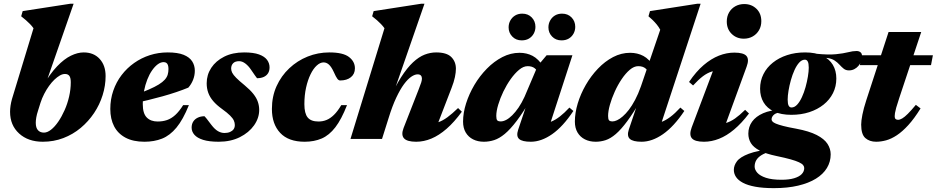

<svg xmlns="http://www.w3.org/2000/svg" viewBox="-20 -738 4976 1020"><path d="M182 -150Q175.5 -130.5 172.8 -114.5Q170 -98.5 170 -86Q170 -59 181.8 -46.2Q193.5 -33.5 213.5 -33.5Q231.5 -33.5 251.2 -49Q271 -64.5 289.5 -91.5Q308 -118.5 323.2 -152.8Q338.5 -187 347.2 -225.2Q356 -263.5 356 -301Q356 -324.5 348.5 -334.8Q341 -345 325 -345Q312 -345 298 -337Q284 -329 269.2 -315Q254.5 -301 240.5 -281.5Q226.5 -262 214.8 -239.2Q203 -216.5 195 -191.5ZM158 -588Q149.5 -600 139.5 -610.2Q129.5 -620.5 118 -630.5Q106.5 -640.5 92.5 -651.5L100.5 -679L352.5 -718H371L219.5 -283L207 -280.5Q246 -346.5 283.5 -385.8Q321 -425 356.8 -442.2Q392.5 -459.5 424.5 -459.5Q478 -459.5 509.5 -425Q541 -390.5 541 -334Q541 -283 525.2 -232.5Q509.5 -182 479.8 -137.5Q450 -93 408.8 -58.5Q367.5 -24 316.5 -4.5Q265.5 15 207.5 15Q129.5 15 81.5 -28.8Q33.5 -72.5 33.5 -144Q33.5 -159.5 36 -176.5Q38.5 -193.5 43.5 -211.5Z M849 -408Q834 -408 818.2 -396.5Q802.5 -385 788 -364.2Q773.5 -343.5 762.5 -315.5Q751.5 -287.5 745 -254.2Q738.5 -221 738.5 -184.5Q738.5 -135.5 759.5 -114Q780.5 -92.5 817.5 -92.5Q844.5 -92.5 867.2 -100.2Q890 -108 911 -127Q932 -146 953 -179.5H983.5Q952.5 -102.5 917.5 -60.2Q882.5 -18 840.8 -1.5Q799 15 747.5 15Q687.5 15 647 -6.5Q606.5 -28 586.2 -67Q566 -106 566 -159Q566 -210.5 581.8 -256.2Q597.5 -302 626 -339.2Q654.5 -376.5 692.8 -403.5Q731 -430.5 776.2 -445Q821.5 -459.5 871 -459.5Q924 -459.5 955.5 -446.8Q987 -434 1001 -412Q1015 -390 1015 -362.5Q1015 -337.5 1005.8 -314Q996.5 -290.5 980.5 -272.5Q951.5 -260.5 916.8 -248.8Q882 -237 844.2 -226.5Q806.5 -216 767.5 -206.5Q728.5 -197 691 -189.5L692.5 -232Q738.5 -248.5 770.8 -262.5Q803 -276.5 823.5 -289.2Q844 -302 855.2 -314.5Q866.5 -327 870.8 -341Q875 -355 875 -371.5Q875 -384 872.2 -392Q869.5 -400 863.8 -404Q858 -408 849 -408Z M1066.5 -120.5Q1070.5 -116 1078 -107.2Q1085.5 -98.5 1103 -74.5Q1121 -51 1138 -41.2Q1155 -31.5 1172.5 -31.5Q1189.5 -31.5 1201.8 -36.8Q1214 -42 1220.8 -51.2Q1227.5 -60.5 1227.5 -74Q1227.5 -86 1222.2 -97.8Q1217 -109.5 1202.2 -124.2Q1187.5 -139 1159 -159.5Q1130.5 -180 1112.8 -200.8Q1095 -221.5 1086.5 -244.8Q1078 -268 1078 -295.5Q1078 -340.5 1102.2 -377.5Q1126.5 -414.5 1171.2 -437Q1216 -459.5 1277 -459.5Q1326.5 -459.5 1356 -448.8Q1385.5 -438 1398.8 -420Q1412 -402 1412 -380Q1412 -361.5 1404 -348.8Q1396 -336 1381 -329.2Q1366 -322.5 1345.5 -322.5Q1342 -327.5 1334.8 -336.8Q1327.5 -346 1314 -367Q1300 -388 1283.5 -400.5Q1267 -413 1250.5 -413Q1229 -413 1218.5 -402Q1208 -391 1208 -374Q1208 -363 1213.5 -351.8Q1219 -340.5 1234.5 -324.8Q1250 -309 1279.5 -285Q1309 -260.5 1326 -239Q1343 -217.5 1350 -196.5Q1357 -175.5 1357 -154Q1357 -111 1329.8 -72.2Q1302.5 -33.5 1254 -9.2Q1205.5 15 1142 15Q1091 15 1059.2 5Q1027.5 -5 1012.8 -22Q998 -39 998 -60Q998 -78.5 1006.5 -92Q1015 -105.5 1030.8 -113Q1046.5 -120.5 1066.5 -120.5Z M1699 -406.5Q1681 -406.5 1662.8 -390Q1644.5 -373.5 1629.8 -343.2Q1615 -313 1606 -272.5Q1597 -232 1597 -184.5Q1597 -135.5 1614.5 -114Q1632 -92.5 1672 -92.5Q1695 -92.5 1715 -100.8Q1735 -109 1754.2 -127.8Q1773.5 -146.5 1793 -179.5H1823.5Q1794 -104 1761.5 -61.8Q1729 -19.5 1689 -2.2Q1649 15 1598.5 15Q1512.5 15 1468.5 -32Q1424.5 -79 1424.5 -159Q1424.5 -225.5 1449.2 -280.2Q1474 -335 1516.8 -375.2Q1559.5 -415.5 1614.2 -437.5Q1669 -459.5 1729.5 -459.5Q1802.5 -459.5 1834 -435.2Q1865.5 -411 1865.5 -375Q1865.5 -345 1844 -327.8Q1822.5 -310.5 1787 -310.5Q1779 -310.5 1772 -319.8Q1765 -329 1753 -356Q1740.5 -383 1727.5 -394.8Q1714.5 -406.5 1699 -406.5Z M2044.5 -111 2009.5 0H1842L2022.5 -588Q2014 -600 2004 -610.2Q1994 -620.5 1982.8 -630.5Q1971.5 -640.5 1957 -651.5L1965 -679L2216.5 -718H2235L2049.5 -183.5L2043 -196.5Q2077.5 -275.5 2110.2 -326.8Q2143 -378 2174.2 -407Q2205.5 -436 2236 -447.8Q2266.5 -459.5 2297 -459.5Q2353 -459.5 2377.5 -435Q2402 -410.5 2402 -373Q2402 -354 2396.8 -328.5Q2391.5 -303 2379 -271L2289 -37.5L2258.5 -80.5Q2284.5 -80.5 2308 -88.5Q2331.5 -96.5 2356.8 -115Q2382 -133.5 2413.5 -164L2433.5 -144.5Q2393 -89 2352.5 -53.8Q2312 -18.5 2271.8 -1.8Q2231.5 15 2191 15Q2142.5 15 2126.2 -3.2Q2110 -21.5 2124 -58L2204 -262.5Q2214 -287.5 2217.8 -300Q2221.5 -312.5 2221.5 -320.5Q2221.5 -330.5 2216 -336.8Q2210.5 -343 2198.5 -343Q2183.5 -343 2165 -330.5Q2146.5 -318 2126.2 -290.8Q2106 -263.5 2085 -219Q2064 -174.5 2044.5 -111Z M2732.5 -48 2788 -213 2801 -212.5Q2759 -140.5 2724.8 -95.5Q2690.5 -50.5 2661.5 -26.5Q2632.5 -2.5 2605.5 6.2Q2578.5 15 2550.5 15Q2518.5 15 2493.5 2.5Q2468.5 -10 2454.2 -34Q2440 -58 2440 -92Q2440 -138 2456 -188.5Q2472 -239 2500.2 -286.8Q2528.5 -334.5 2566.5 -373.2Q2604.5 -412 2648.8 -434.8Q2693 -457.5 2740 -457.5Q2778.5 -457.5 2809.5 -441.2Q2840.5 -425 2867 -384L2840.5 -347Q2835 -363.5 2821 -375Q2807 -386.5 2783 -386.5Q2761 -386.5 2738 -367.5Q2715 -348.5 2693.2 -318Q2671.5 -287.5 2654.2 -251.8Q2637 -216 2626.8 -181.8Q2616.5 -147.5 2616.5 -122Q2616.5 -105.5 2621.2 -99.2Q2626 -93 2640.5 -93Q2653.5 -93 2669 -101Q2684.5 -109 2701.2 -125.5Q2718 -142 2734.8 -166.5Q2751.5 -191 2766.5 -223.5L2836.5 -388L2884 -444.5H3021L2889 -38.5L2864.5 -81Q2888 -83.5 2909.8 -92.5Q2931.5 -101.5 2954.8 -119.5Q2978 -137.5 3005 -166.5L3026 -148.5Q2971 -65.5 2913.2 -25.2Q2855.5 15 2800 15Q2754 15 2737.8 0.2Q2721.5 -14.5 2732.5 -48ZM2751.5 -523.5Q2721 -523.5 2701.5 -543.8Q2682 -564 2682 -592.5Q2682 -612.5 2691.2 -629.2Q2700.5 -646 2716.8 -655.8Q2733 -665.5 2754.5 -665.5Q2785.5 -665.5 2805 -645.2Q2824.5 -625 2824.5 -595.5Q2824.5 -576 2815.5 -559.5Q2806.5 -543 2790.2 -533.2Q2774 -523.5 2751.5 -523.5ZM2963 -523.5Q2932.5 -523.5 2913 -543.8Q2893.5 -564 2893.5 -592.5Q2893.5 -612.5 2902.8 -629.2Q2912 -646 2928.2 -655.8Q2944.5 -665.5 2966 -665.5Q2997 -665.5 3016.5 -645.2Q3036 -625 3036 -595.5Q3036 -576 3027 -559.5Q3018 -543 3001.8 -533.2Q2985.5 -523.5 2963 -523.5Z M3430 -342.5Q3424 -361.5 3409.8 -374Q3395.5 -386.5 3370.5 -386.5Q3348.5 -386.5 3326 -367.5Q3303.5 -348.5 3282.8 -317.8Q3262 -287 3245.8 -251Q3229.5 -215 3220 -181Q3210.5 -147 3210.5 -122Q3210.5 -105.5 3215.2 -99.2Q3220 -93 3234.5 -93Q3244.5 -93 3258.2 -99.2Q3272 -105.5 3288.2 -119.5Q3304.5 -133.5 3321 -155Q3337.5 -176.5 3354 -207.5Q3370.5 -238.5 3385 -279.5L3487.5 -580Q3479.5 -595 3469 -607.8Q3458.5 -620.5 3447 -631.8Q3435.5 -643 3425 -651.5L3433 -679L3683.5 -718H3702L3478 -37L3448 -80Q3471.5 -82 3494 -90.2Q3516.5 -98.5 3541 -116.8Q3565.5 -135 3594.5 -166.5L3615.5 -148.5Q3560 -65.5 3502 -25.2Q3444 15 3388.5 15Q3342.5 15 3326 -0.2Q3309.5 -15.5 3320.5 -49.5L3375.5 -212.5H3388.5Q3346 -140 3312.8 -95Q3279.5 -50 3251.5 -26Q3223.5 -2 3197.5 6.5Q3171.5 15 3144.5 15Q3112.5 15 3087.5 2.5Q3062.5 -10 3048.2 -34Q3034 -58 3034 -92Q3034 -138 3049.2 -188.5Q3064.5 -239 3092 -286.8Q3119.5 -334.5 3156.5 -373.2Q3193.5 -412 3237 -434.8Q3280.5 -457.5 3327.5 -457.5Q3366.5 -457.5 3398 -440.8Q3429.5 -424 3456.5 -381Z M3654.5 -61 3781.5 -398 3814.5 -364Q3785 -365 3761.2 -357.8Q3737.5 -350.5 3714 -332.8Q3690.5 -315 3662 -284L3640.5 -302.5Q3678 -358 3718.2 -392.2Q3758.5 -426.5 3799.5 -442.5Q3840.5 -458.5 3881 -458.5Q3930 -458.5 3945.5 -440.8Q3961 -423 3946.5 -384L3820 -37.5L3784 -78Q3812.5 -77.5 3836.5 -84.5Q3860.5 -91.5 3884.8 -108.5Q3909 -125.5 3938.5 -154.5L3959 -135Q3919.5 -83 3879.8 -49.8Q3840 -16.5 3800 -0.8Q3760 15 3720 15Q3671 15 3655.5 -3.5Q3640 -22 3654.5 -61ZM3841 -623.5Q3841 -651 3853.2 -672Q3865.5 -693 3886.5 -704.8Q3907.5 -716.5 3934 -716.5Q3972.5 -716.5 3998.5 -691.5Q4024.5 -666.5 4024.5 -625.5Q4024.5 -598.5 4012.2 -577.5Q4000 -556.5 3979 -544.5Q3958 -532.5 3931.5 -532.5Q3893 -532.5 3867 -558Q3841 -583.5 3841 -623.5Z M4490 -364Q4473.5 -364 4462.2 -373Q4451 -382 4440 -394.2Q4429 -406.5 4413.5 -416.8Q4398 -427 4374 -430Q4350 -433 4312.5 -423.5L4316 -452.5Q4381 -446 4420.8 -450Q4460.5 -454 4485.5 -460.5Q4510.5 -467 4530.5 -467Q4543 -467 4551.2 -460.5Q4559.5 -454 4559.5 -440.5Q4559.5 -426 4554.5 -412.2Q4549.5 -398.5 4540.2 -387.8Q4531 -377 4518.2 -370.5Q4505.5 -364 4490 -364ZM4185 -167Q4201 -167 4215 -182.2Q4229 -197.5 4240.2 -222Q4251.5 -246.5 4259.5 -275.2Q4267.5 -304 4272 -331.5Q4276.5 -359 4276.5 -378.5Q4276.5 -401.5 4271.2 -411.2Q4266 -421 4256 -421Q4240 -421 4226 -405.8Q4212 -390.5 4200.8 -365.8Q4189.5 -341 4181.5 -312.2Q4173.5 -283.5 4169 -256.2Q4164.5 -229 4164.5 -209Q4164.5 -186 4169.8 -176.5Q4175 -167 4185 -167ZM4257 -459.5Q4312.5 -459.5 4349.2 -442Q4386 -424.5 4404.5 -393.5Q4423 -362.5 4423 -321Q4423 -278.5 4405.2 -243.2Q4387.5 -208 4355.2 -182.2Q4323 -156.5 4279.5 -142.2Q4236 -128 4184 -128Q4129 -128 4092 -145.5Q4055 -163 4036.5 -194.2Q4018 -225.5 4018 -266.5Q4018 -309 4035.8 -344.2Q4053.5 -379.5 4085.8 -405.2Q4118 -431 4161.5 -445.2Q4205 -459.5 4257 -459.5ZM4091.5 261.5Q4033.5 261.5 3992.8 254Q3952 246.5 3926.8 233Q3901.5 219.5 3890 202Q3878.5 184.5 3878.5 164.5Q3878.5 141 3895 118.8Q3911.5 96.5 3958 78.8Q4004.5 61 4094.5 52H4141.5L4138 57Q4100.5 60 4072.5 67.2Q4044.5 74.5 4026 85.8Q4007.5 97 3998.2 112.2Q3989 127.5 3989 147Q3989 163.5 4003.2 179.8Q4017.5 196 4049 206.5Q4080.5 217 4132 217Q4171.5 217 4198.5 209Q4225.5 201 4239 187Q4252.5 173 4252.5 155Q4252.5 146.5 4246.5 139Q4240.5 131.5 4224.5 124Q4208.5 116.5 4180 108.5Q4151.5 100.5 4106 91Q4048.5 79 4015.5 61.8Q3982.5 44.5 3969 22Q3955.5 -0.5 3955.5 -28Q3955.5 -64 3975.5 -91.8Q3995.5 -119.5 4034.2 -136.5Q4073 -153.5 4129 -155L4141 -141.5Q4107.5 -141.5 4093.2 -130Q4079 -118.5 4079 -104Q4079 -98 4083.8 -92.5Q4088.5 -87 4102 -81.2Q4115.5 -75.5 4141.2 -68.8Q4167 -62 4209 -54.5Q4278.5 -41.5 4318.8 -20.8Q4359 0 4376 26.2Q4393 52.5 4393 82Q4393 121.5 4373 154.5Q4353 187.5 4314.5 211.2Q4276 235 4220 248.2Q4164 261.5 4091.5 261.5Z M4548 -392 4558 -444.5H4936L4926 -392ZM4757 -216.5Q4746 -184 4741 -165.5Q4736 -147 4734.5 -137Q4733 -127 4733 -120.5Q4733 -110 4737.8 -105.8Q4742.5 -101.5 4751 -101.5Q4760.5 -101.5 4773 -108.8Q4785.5 -116 4803 -133.5Q4820.5 -151 4845.5 -181L4870.5 -162Q4837 -108 4805.5 -73.5Q4774 -39 4744.5 -19.5Q4715 0 4687.5 7.5Q4660 15 4634.5 15Q4599.5 15 4577.2 -4.5Q4555 -24 4555 -76Q4555 -96 4561.5 -129Q4568 -162 4582 -205L4700.5 -568H4874Z"/></svg>

Font: Newsreader 24pt ExtraBold
Style: Italic
Weight: 800
Italic angle: -17°
Designer: Hugues Gentile
Foundry: Production Type
Version: Version 1.003